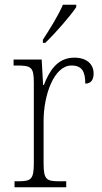

<svg xmlns="http://www.w3.org/2000/svg" viewBox="-20 -786 427 806"><path d="M160 -619V-606H170C212 -646 277 -721 300 -756V-766H244C225 -721 189 -664 160 -619ZM41 0H258V-25H232C176 -25 163 -30 163 -100V-278C163 -388 207 -511 280 -511C324 -511 338 -486 338 -435C363 -435 373 -453 373 -477C373 -516 345 -544 292 -544C219 -544 186 -485 164 -429H161L155 -536H37V-511H47C111 -511 122 -506 122 -438V-101C122 -30 109 -25 53 -25H41Z"/></svg>

Font: Noto Serif Hebrew SemiCondensed ExtraLight
Style: Regular
Weight: 200
Width: 4
Designer: Monotype Design Team
Foundry: Monotype Imaging Inc.
Version: Version 2.004